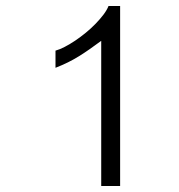

<svg xmlns="http://www.w3.org/2000/svg" viewBox="-20 -620 596 640"><path d="M380.4 -600.1H341.8Q336.4 -586.4 325 -571.3Q313.5 -556.2 298.6 -540.8Q283.7 -525.4 266.1 -511Q248.5 -496.6 230.7 -484.6Q212.9 -472.7 196 -463.9Q179.2 -455.1 165 -451.2V-394Q187.5 -402.8 206.3 -412.1Q225.1 -421.4 242.9 -432.4Q260.7 -443.4 278.8 -456.1Q296.9 -468.8 317.4 -483.9V0H380.4Z"/></svg>

Font: Saysettha
Style: Regular
Weight: 400
Designer: John M. Durdin
Foundry: Lao Script for Windows
Version: Version 2.201